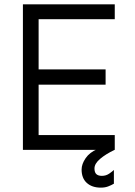

<svg xmlns="http://www.w3.org/2000/svg" viewBox="-20 -687 621 880"><path d="M85 0V-667H506V-599H157V-369H464V-299H157V-68H506V0ZM442 173Q402 173 378 151.5Q354 130 354 90Q354 65 372.5 38Q391 11 427 -4L505 0Q465 19 439 41Q413 63 413 85Q413 103 421.5 111Q430 119 447 119Q466 119 481 108.5Q496 98 502 92V155Q490 162 475.5 167.5Q461 173 442 173Z"/></svg>

Font: Maven Pro VF Beta
Style: Regular
Weight: 400
Designer: Joe Prince
Foundry: Joe Prince
Version: Version 2.002